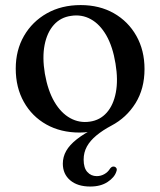

<svg xmlns="http://www.w3.org/2000/svg" viewBox="-20 -498 616 738"><path d="M290 -478.5Q362.5 -478.5 417.8 -447Q473 -415.5 504.2 -360Q535.5 -304.5 535.5 -232.5Q535.5 -157 500.8 -101.2Q466 -45.5 408 -15Q375 2.5 350.8 22.5Q326.5 42.5 314 65.2Q301.5 88 301.5 115.5Q301.5 147.5 315.8 163.2Q330 179 352 179Q367.5 179 381.2 171.2Q395 163.5 403 150Q407 145 410.8 143.2Q414.5 141.5 419.5 142.5Q424.5 143.5 427.5 148.5Q430.5 153.5 427 162Q420 184 393.5 201.5Q367 219 327 219Q278 219 249.8 195Q221.5 171 221.5 131Q221.5 105 234.5 82Q247.5 59 275.5 37Q303.5 15 348 -7.5L332 7.5Q315 10 304.8 10.8Q294.5 11.5 286 11.5Q213.5 11.5 158.2 -19.5Q103 -50.5 71.8 -106Q40.5 -161.5 40.5 -234.5Q40.5 -305 72.2 -360Q104 -415 160.2 -446.8Q216.5 -478.5 290 -478.5ZM325.5 -30.5Q364.5 -36 390.2 -65Q416 -94 425.2 -142.2Q434.5 -190.5 424 -253.5Q413.5 -318.5 388.8 -361.8Q364 -405 329 -424.2Q294 -443.5 253 -437Q213 -431.5 187 -402.5Q161 -373.5 151.5 -325.5Q142 -277.5 152.5 -214.5Q164 -149.5 189.2 -106.5Q214.5 -63.5 249.8 -44Q285 -24.5 325.5 -30.5Z"/></svg>

Font: Fraunces 17pt
Style: Regular
Weight: 400
Version: Version 1.000;[b76b70a41]